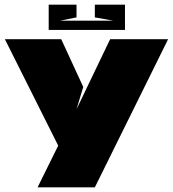

<svg xmlns="http://www.w3.org/2000/svg" viewBox="-20 -808 745 828"><path d="M240 -719H468L389 -733V-788H519V-679H190V-788H310V-733ZM389 0H142L231 -180L1 -639H244L339 -433L310 -337L455 -639H705Z"/></svg>

Font: Banana Brick
Style: Regular
Weight: 400
Designer: artmaker
Foundry: artmaker
Version: Version 4.000 2011 initial release